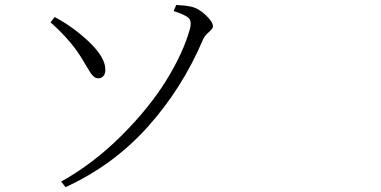

<svg xmlns="http://www.w3.org/2000/svg" viewBox="-20 -730 1540 777"><path d="M800.8 -568.4Q716.8 -371.1 577.1 -215.8Q437.5 -60.5 245.1 27.3L227.5 4.9Q357.4 -67.4 470.2 -179.7Q583 -292 652.3 -403.8Q721.7 -515.6 749 -614.3Q755.9 -641.6 745.6 -654.8Q735.4 -668 682.6 -685.5L693.4 -710Q731.4 -708 752.9 -703.1Q782.2 -697.3 812 -669.4Q841.8 -641.6 841.8 -623Q841.8 -614.3 824.7 -599.6Q807.6 -585 800.8 -568.4ZM292 -522.5Q250 -582 184.6 -639.6L201.2 -661.1Q278.3 -620.1 341.8 -559.1Q405.3 -498 406.2 -450.2Q407.2 -433.6 399.4 -423.3Q391.6 -413.1 377.9 -413.1Q365.2 -413.1 355 -424.3Q344.7 -435.5 326.2 -468.3Q307.6 -501 292 -522.5Z"/></svg>

Font: Bpmf Zihi Serif Light
Style: Light
Weight: 300
Foundry: But Ko
Version: Version 1.320